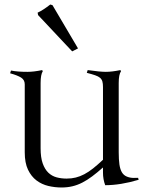

<svg xmlns="http://www.w3.org/2000/svg" viewBox="-20 -812 680 852"><path d="M506.8 -136.2Q506.8 -103.5 510 -81.8Q513.2 -60.1 521.2 -46.9Q529.3 -33.7 543.5 -28.1Q557.6 -22.5 573.2 -22.5Q588.9 -22.5 592.8 -22.9L595.2 -14.2Q514.6 9.8 446.8 9.8Q437 -16.6 437 -45.9V-68.8Q411.1 -45.9 388.9 -29.3Q366.7 -12.7 345.2 -1.7Q323.7 9.3 301.3 14.6Q278.8 20 252.9 20Q223.6 20 194.6 13.2Q165.5 6.3 142.1 -11.2Q118.7 -28.8 104.2 -59.1Q89.8 -89.4 89.8 -136.2V-438Q89.8 -457.5 73.5 -467.8Q57.1 -478 24.9 -486.8L28.8 -499Q57.1 -493.2 102.1 -493.2Q129.9 -493.2 167 -501L169.9 -496.1Q160.2 -481 160.2 -443.8V-153.8Q160.2 -113.3 169.4 -87.2Q178.7 -61 194.3 -45.9Q210 -30.8 231 -25.1Q252 -19.5 275.4 -19.5Q297.4 -19.5 316.2 -24.2Q335 -28.8 354 -38.8Q373 -48.8 393.1 -64.7Q413.1 -80.6 437 -103V-425.8Q437 -440.9 434.3 -450.4Q431.6 -460 424.1 -466.6Q416.5 -473.1 402.3 -478Q388.2 -482.9 365.2 -488.8L369.1 -501Q397 -497.1 417 -495.1Q437 -493.2 449.2 -493.2Q477.1 -493.2 514.2 -501L517.1 -496.1Q506.8 -481.4 506.8 -443.8ZM203.1 -792 212.9 -789.1 326.2 -597.2 300.3 -584 148.9 -745.1 147 -755.9Q169.9 -766.1 203.1 -792Z"/></svg>

Font: Junge
Style: Regular
Weight: 400
Designer: Alexei Vanyashin
Foundry: Cyreal (www.cyreal.org)
Version: Version 1.002